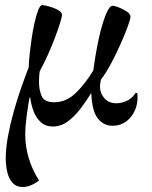

<svg xmlns="http://www.w3.org/2000/svg" viewBox="-20 -494 610 768"><path d="M139 -209Q137 -196 136.5 -185Q136 -174 136 -166Q136 -135 146.5 -110Q157 -85 197 -85Q245 -85 283.5 -122.5Q322 -160 353 -212Q356 -235 361.5 -268Q367 -301 374.5 -336.5Q382 -372 391.5 -402.5Q401 -433 411 -452Q421 -471 431 -471Q438 -471 455 -464.5Q472 -458 487 -448Q502 -438 502 -427Q502 -418 491 -388Q480 -358 462.5 -318.5Q445 -279 424.5 -240.5Q404 -202 384 -176Q380 -160 380 -147Q380 -121 397.5 -101Q415 -81 446 -81Q467 -81 488 -91Q509 -101 523 -123L529 -121Q530 -117 530 -113Q530 -109 530 -104Q530 -58 502 -24.5Q474 9 430 9Q394 9 371 -20.5Q348 -50 345 -122Q326 -91 302.5 -60Q279 -29 251.5 -8.5Q224 12 192 12Q162 12 143 -5.5Q124 -23 114 -50Q104 -77 101 -104L98 -103Q92 -71 86.5 -29.5Q81 12 81 45Q81 91 94.5 137Q108 183 136 228Q102 254 71 254Q45 254 30 237Q15 220 9 194Q3 168 3 140Q3 99 12 50.5Q21 2 35 -48Q49 -98 65 -143.5Q81 -189 95 -225Q95 -241 98 -271Q101 -301 106 -336Q111 -371 118 -402.5Q125 -434 133 -454Q141 -474 150 -474Q153 -474 165.5 -471Q178 -468 192.5 -463Q207 -458 217.5 -450.5Q228 -443 228 -434Q228 -427 220.5 -402.5Q213 -378 200.5 -345Q188 -312 172 -276Q156 -240 139 -209Z"/></svg>

Font: Tiro Devanagari Marathi
Style: Italic
Weight: 400
Italic angle: -11°
Designer: Devanagari: John Hudson & Fiona Ross, assisted by Paul Hanslow. Latin: John Hudson with Paul Hanslow, assisted by Kaja S
Foundry: Tiro Typeworks Ltd.
Version: Version 1.52